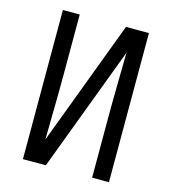

<svg xmlns="http://www.w3.org/2000/svg" viewBox="-109 -825 819 914"><g transform="rotate(15 300.0 -367.5)"><path d="M88 0V-735H171V-441Q171 -360 169.5 -279.5Q168 -199 167 -118L399 -735H512V0H429V-294Q429 -375 430.5 -455.5Q432 -536 433 -617L201 0Z"/></g></svg>

Font: Bmono
Style: Regular
Weight: 400
Monospace: yes
Designer: Belleve Invis
Foundry: Belleve Invis
Version: Version 11.2.2; ttfautohint (v1.8.2)